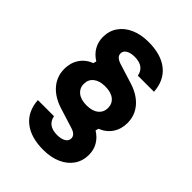

<svg xmlns="http://www.w3.org/2000/svg" viewBox="-285 -960 1321 1321"><g transform="rotate(45 375.0 -300.0)"><path d="M480.3 -602.6Q473.5 -640.4 446.7 -659.9Q419.9 -679.3 373.8 -679.3Q334.7 -679.3 311.1 -665Q287.6 -650.7 287.6 -627.1Q287.6 -609.5 300.1 -596.8Q312.7 -584.1 341.3 -574.8L483.3 -530.4Q568 -503.9 614.4 -449.5Q660.7 -395.1 660.7 -321.9Q660.7 -262.4 630.8 -217.9Q600.9 -173.3 545.2 -151.8L373 -204.2V-208.2H377Q430.6 -208.2 461.7 -233.3Q492.8 -258.4 492.8 -300Q492.8 -342.4 461.7 -367.1Q430.6 -391.8 377 -391.8H373L202.8 -446.2L208.8 -469.7Q166.6 -495.7 144.2 -534.6Q121.9 -573.4 121.9 -620.1Q121.9 -679.6 152.6 -724.4Q183.3 -769.3 239.1 -794.1Q294.9 -819 369.3 -819Q491.4 -819 561 -762.9Q630.5 -706.8 637.3 -602.6ZM269.7 2.6Q276.5 40.4 303.3 59.9Q330.1 79.3 376.2 79.3Q415.3 79.3 438.9 65Q462.4 50.7 462.4 27.1Q462.4 9.2 449.9 -3.7Q437.3 -16.7 408.7 -25.2L266.7 -69.6Q182 -96.1 135.6 -150.5Q89.3 -204.9 89.3 -278.1Q89.3 -337.9 119.5 -382.6Q149.8 -427.4 204.8 -448.2L377 -395.8V-391.8H373Q319.4 -391.8 288.3 -367.1Q257.2 -342.4 257.2 -300Q257.2 -258.4 288.3 -233.3Q319.4 -208.2 373 -208.2H377L547.2 -153.8L541.2 -130.3Q583.4 -104.5 605.8 -65.7Q628.1 -26.9 628.1 20.1Q628.1 79.6 597.4 124.4Q566.7 169.3 510.9 194.1Q455.1 219 380.7 219Q259.3 219 189.4 162.9Q119.5 106.8 112.7 2.6Z"/></g></svg>

Font: Martian Mono SemiExpanded
Style: Regular
Weight: 400
Width: 6
Monospace: yes
Designer: Roman Shamin
Foundry: Evil Martians
Version: Version 1.000